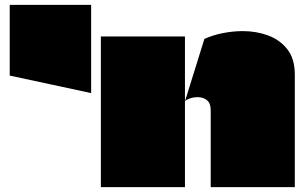

<svg xmlns="http://www.w3.org/2000/svg" viewBox="-20 -770 1252 790"><path d="M355 -387 20 -459V-750H355ZM847 0Q847 -78 847 -158Q847 -238 847 -316Q847 -345 832.5 -357Q818 -369 798 -370Q778 -371 761.5 -365Q745 -359 741 -353L821 -610Q857 -626 898 -634Q939 -642 979 -642Q1035 -642 1083.5 -624Q1132 -606 1162.5 -567Q1193 -528 1193 -463V0ZM395 0Q395 -64 395 -128.5Q395 -193 395 -257.5Q395 -322 395 -386Q395 -445 395 -503.5Q395 -562 395 -620Q453 -620 510.5 -620Q568 -620 626 -620Q684 -620 741 -620Q741 -584 741 -551.5Q741 -519 741 -486.5Q741 -454 741 -421.5Q741 -389 741 -353Q741 -340 741 -327.5Q741 -315 741 -301Q741 -227 741 -149Q741 -71 741 0Z"/></svg>

Font: Climate Crisis
Style: Regular
Weight: 400
Version: Version 1.003